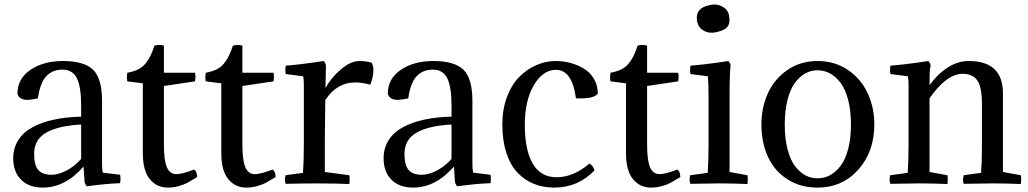

<svg xmlns="http://www.w3.org/2000/svg" viewBox="-20 -831 4665 871"><path d="M134.8 -132.8Q134.8 -81.5 153.6 -59.8Q172.4 -38.1 213.9 -38.1Q244.1 -38.1 280.8 -56.9Q317.4 -75.7 348.1 -109.9V-266.1Q245.1 -260.7 189.9 -229.5Q134.8 -198.2 134.8 -132.8ZM348.1 -301.8V-353Q348.1 -437.5 328.6 -476.3Q309.1 -515.1 264.2 -515.1Q218.3 -515.1 190.2 -485.6Q162.1 -456.1 151.9 -384.8Q120.1 -377.9 105 -377.9Q66.4 -377.9 59.1 -405.8Q59.1 -474.1 118.2 -514.2Q177.2 -554.2 265.1 -554.2Q361.8 -554.2 402.3 -514.6Q442.9 -475.1 442.9 -373V-90.8Q442.9 -66.4 445.8 -47.9L524.9 -38.1Q528.3 -22.9 524.9 0Q458 2.4 374 14.2Q366.2 6.3 363.8 -5.9L358.9 -75.2Q275.9 20 173.8 20Q110.8 20 75.4 -15.9Q40 -51.8 40 -112.8Q40 -159.7 63 -195.6Q85.9 -231.4 127.7 -253.9Q169.4 -276.4 224.6 -288.3Q279.8 -300.3 348.1 -301.8Z M723.6 -624V-501H864.7Q866.7 -489.3 866.7 -482.9Q866.7 -473.6 864.7 -461.9L723.6 -440.9V-175.8Q723.6 -102.1 737.3 -71.5Q751 -41 779.8 -41Q806.6 -41 860.8 -62Q863.8 -59.6 866 -56.9Q868.2 -54.2 869.4 -52.2Q870.6 -50.3 871.6 -46.4Q872.6 -42.5 872.8 -41Q873 -39.6 873.8 -34.4Q874.5 -29.3 874.5 -27.8Q844.2 -9.3 829.1 -1.2Q814 6.8 790.5 13.4Q767.1 20 740.7 20Q690.9 20 659.4 -18.6Q627.9 -57.1 627.9 -136.2V-453.1L557.6 -461.9Q555.7 -471.7 555.7 -479Q555.7 -487.3 557.6 -501Q586.4 -506.3 606.4 -516.1Q626.5 -525.9 640.1 -543Q653.8 -560.1 662.4 -577.6Q670.9 -595.2 680.7 -624Q689.5 -627 702.6 -627Q714.8 -627 723.6 -624Z M1079.6 -624V-501H1220.7Q1222.7 -489.3 1222.7 -482.9Q1222.7 -473.6 1220.7 -461.9L1079.6 -440.9V-175.8Q1079.6 -102.1 1093.3 -71.5Q1106.9 -41 1135.7 -41Q1162.6 -41 1216.8 -62Q1219.7 -59.6 1221.9 -56.9Q1224.1 -54.2 1225.3 -52.2Q1226.6 -50.3 1227.5 -46.4Q1228.5 -42.5 1228.8 -41Q1229 -39.6 1229.7 -34.4Q1230.5 -29.3 1230.5 -27.8Q1200.2 -9.3 1185.1 -1.2Q1169.9 6.8 1146.5 13.4Q1123 20 1096.7 20Q1046.9 20 1015.4 -18.6Q983.9 -57.1 983.9 -136.2V-453.1L913.6 -461.9Q911.6 -471.7 911.6 -479Q911.6 -487.3 913.6 -501Q942.4 -506.3 962.4 -516.1Q982.4 -525.9 996.1 -543Q1009.8 -560.1 1018.3 -577.6Q1026.9 -595.2 1036.6 -624Q1045.4 -627 1058.6 -627Q1070.8 -627 1079.6 -624Z M1458.5 -534.2 1456.5 -431.2Q1481 -477.5 1525.9 -515.9Q1570.8 -554.2 1610.8 -554.2Q1639.2 -554.2 1665.5 -546.9Q1673.8 -533.7 1673.8 -513.2Q1673.8 -481.4 1659.7 -446.8Q1622.6 -457 1590.8 -457Q1508.3 -457 1455.6 -377L1453.6 -202.1V-50.8L1564.5 -36.1Q1567.9 -20 1564.5 3.9Q1501.5 1 1420.4 1Q1359.4 1 1275.4 2.9Q1269.5 -16.6 1275.4 -36.1L1354.5 -46.9Q1358.4 -101.6 1358.4 -173.8V-448.2Q1358.4 -467.8 1355.5 -484.9L1276.4 -495.1Q1272.9 -510.3 1276.4 -533.2Q1339.4 -537.6 1448.7 -554.2Q1457 -544.4 1458.5 -534.2Z M1814.9 -132.8Q1814.9 -81.5 1833.7 -59.8Q1852.5 -38.1 1894 -38.1Q1924.3 -38.1 1960.9 -56.9Q1997.6 -75.7 2028.3 -109.9V-266.1Q1925.3 -260.7 1870.1 -229.5Q1814.9 -198.2 1814.9 -132.8ZM2028.3 -301.8V-353Q2028.3 -437.5 2008.8 -476.3Q1989.3 -515.1 1944.3 -515.1Q1898.4 -515.1 1870.4 -485.6Q1842.3 -456.1 1832 -384.8Q1800.3 -377.9 1785.2 -377.9Q1746.6 -377.9 1739.3 -405.8Q1739.3 -474.1 1798.3 -514.2Q1857.4 -554.2 1945.3 -554.2Q2042 -554.2 2082.5 -514.6Q2123 -475.1 2123 -373V-90.8Q2123 -66.4 2126 -47.9L2205.1 -38.1Q2208.5 -22.9 2205.1 0Q2138.2 2.4 2054.2 14.2Q2046.4 6.3 2043.9 -5.9L2039.1 -75.2Q1956.1 20 1854 20Q1791 20 1755.6 -15.9Q1720.2 -51.8 1720.2 -112.8Q1720.2 -159.7 1743.2 -195.6Q1766.1 -231.4 1807.9 -253.9Q1849.6 -276.4 1904.8 -288.3Q1960 -300.3 2028.3 -301.8Z M2691.9 -405.8Q2679.7 -392.6 2657.5 -388.2Q2635.3 -383.8 2592.8 -384.8Q2575.7 -514.2 2502 -514.2Q2442.9 -514.2 2401.9 -444.8Q2360.8 -375.5 2360.8 -264.2Q2360.8 -149.9 2397 -88.4Q2433.1 -26.9 2504.9 -26.9Q2581.1 -26.9 2653.8 -88.9Q2663.6 -83 2668 -77.1Q2672.4 -71.3 2676.8 -58.1Q2603 20 2493.7 20Q2443.4 20 2401.4 2.9Q2359.4 -14.2 2327.1 -48.3Q2294.9 -82.5 2276.9 -138.2Q2258.8 -193.8 2258.8 -266.1Q2258.8 -335.4 2280 -391.6Q2301.3 -447.8 2335.9 -482.4Q2370.6 -517.1 2413.1 -535.6Q2455.6 -554.2 2500 -554.2Q2535.2 -554.2 2568.1 -545.4Q2601.1 -536.6 2629.4 -519.3Q2657.7 -502 2674.8 -472.7Q2691.9 -443.4 2691.9 -405.8Z M2915.5 -624V-501H3056.6Q3058.6 -489.3 3058.6 -482.9Q3058.6 -473.6 3056.6 -461.9L2915.5 -440.9V-175.8Q2915.5 -102.1 2929.2 -71.5Q2942.9 -41 2971.7 -41Q2998.5 -41 3052.7 -62Q3055.7 -59.6 3057.9 -56.9Q3060.1 -54.2 3061.3 -52.2Q3062.5 -50.3 3063.5 -46.4Q3064.5 -42.5 3064.7 -41Q3064.9 -39.6 3065.7 -34.4Q3066.4 -29.3 3066.4 -27.8Q3036.1 -9.3 3021 -1.2Q3005.9 6.8 2982.4 13.4Q2959 20 2932.6 20Q2882.8 20 2851.3 -18.6Q2819.8 -57.1 2819.8 -136.2V-453.1L2749.5 -461.9Q2747.6 -471.7 2747.6 -479Q2747.6 -487.3 2749.5 -501Q2778.3 -506.3 2798.3 -516.1Q2818.4 -525.9 2832 -543Q2845.7 -560.1 2854.2 -577.6Q2862.8 -595.2 2872.6 -624Q2881.3 -627 2894.5 -627Q2906.7 -627 2915.5 -624Z M3289.6 -372.1V-50.8L3370.6 -36.1Q3374 -20 3370.6 3.9Q3307.6 1 3241.7 1Q3195.3 1 3111.3 2.9Q3105.5 -16.6 3111.3 -36.1L3190.4 -46.9Q3194.3 -101.6 3194.3 -173.8V-387.2Q3194.3 -452.6 3191.4 -484.9L3112.3 -495.1Q3108.9 -510.3 3112.3 -533.2Q3175.3 -537.6 3284.7 -554.2Q3293 -544.4 3294.4 -534.2Q3289.6 -508.3 3289.6 -372.1ZM3143.6 -729Q3135.7 -765.1 3152.3 -784.2Q3165 -800.3 3199.7 -808.1Q3229 -815.4 3254.6 -802.5Q3280.3 -789.6 3286.6 -764.2Q3294.4 -727.1 3279.8 -709Q3265.6 -692.4 3229.5 -685.1Q3199.7 -677.7 3175 -690.4Q3150.4 -703.1 3143.6 -729Z M3434.1 -266.1Q3434.1 -343.8 3463.9 -408.7Q3493.7 -473.6 3552.5 -513.9Q3611.3 -554.2 3689 -554.2Q3766.6 -554.2 3826.2 -513.9Q3885.7 -473.6 3916 -408.7Q3946.3 -343.8 3946.3 -266.1Q3946.3 -142.6 3873.5 -61.3Q3800.8 20 3689 20Q3610.8 20 3552.5 -17.3Q3494.1 -54.7 3464.1 -119.1Q3434.1 -183.6 3434.1 -266.1ZM3552.5 -377.9Q3540 -329.1 3540 -266.1Q3540 -203.1 3552.5 -154.8Q3564.9 -106.4 3586.2 -78.1Q3607.4 -49.8 3633.3 -35.9Q3659.2 -22 3689 -22Q3718.8 -22 3744.9 -35.9Q3771 -49.8 3793 -78.1Q3814.9 -106.4 3827.6 -154.8Q3840.3 -203.1 3840.3 -266.1Q3840.3 -329.1 3827.6 -377.9Q3814.9 -426.8 3793.2 -455.3Q3771.5 -483.9 3745.1 -498Q3718.8 -512.2 3689 -512.2Q3659.2 -512.2 3633.3 -498Q3607.4 -483.9 3586.2 -455.3Q3564.9 -426.8 3552.5 -377.9Z M4434.6 -356.9Q4434.6 -434.6 4414.1 -465.3Q4393.6 -496.1 4345.7 -496.1Q4310.1 -496.1 4271.2 -466.8Q4232.4 -437.5 4196.8 -384.8V-50.8L4277.8 -36.1Q4281.2 -20 4277.8 3.9Q4214.8 1 4148.9 1Q4102.5 1 4018.6 2.9Q4012.7 -16.6 4018.6 -36.1L4097.7 -46.9Q4101.6 -101.6 4101.6 -173.8V-448.2Q4101.6 -467.8 4098.6 -484.9L4019.5 -495.1Q4016.1 -510.3 4019.5 -533.2Q4082.5 -537.6 4191.9 -554.2Q4200.2 -544.4 4201.7 -534.2Q4198.2 -515.1 4197.5 -502.4Q4196.8 -489.7 4196.8 -444.8Q4232.9 -494.6 4278.6 -524.4Q4324.2 -554.2 4375 -554.2Q4529.8 -554.2 4529.8 -407.2V-50.8L4610.8 -36.1Q4614.3 -20 4610.8 3.9Q4547.9 1 4481.9 1Q4435.5 1 4351.6 2.9Q4345.7 -16.6 4351.6 -36.1L4430.7 -46.9Q4434.6 -101.6 4434.6 -173.8Z"/></svg>

Font: Adamina
Style: Regular
Weight: 400
Designer: Cyreal (www.cyreal.org)
Foundry: Cyreal (www.cyreal.org)
Version: Version 1.010